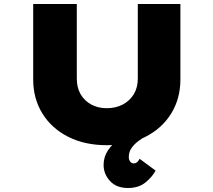

<svg xmlns="http://www.w3.org/2000/svg" viewBox="-20 -720 1067 960"><path d="M620 220Q562 220 530 185Q498 150 498 105Q498 64 520 31.5Q542 -1 576 -27Q610 -53 646.5 -72.5Q683 -92 712 -109L731 -53Q727 -50 710 -40Q693 -30 673 -15.5Q653 -1 638.5 19Q624 39 624 65Q624 79 631 88Q638 97 648 97Q659 97 666 90.5Q673 84 678 74L758 133Q741 165 707 192.5Q673 220 620 220ZM514 6Q404 6 321 -36Q238 -78 192 -152.5Q146 -227 146 -322V-700H364V-327Q364 -282 383 -249Q402 -216 436 -197.5Q470 -179 514 -179Q559 -179 594 -197.5Q629 -216 649 -249Q669 -282 669 -327V-700H882V-322Q882 -227 836 -152.5Q790 -78 707.5 -36Q625 6 514 6Z"/></svg>

Font: Lexend Tera Black
Style: Regular
Weight: 900
Version: Version 1.007